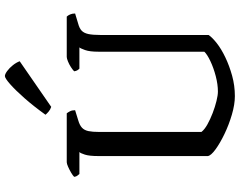

<svg xmlns="http://www.w3.org/2000/svg" viewBox="-120 -884 1003 804"><g transform="rotate(-90 382.0 -481.5)"><path d="M382 0Q347 0 304.5 -12.5Q262 -25 223.5 -43.5Q185 -62 159 -81Q133 -100 131 -113V-572Q131 -609 137 -628Q143 -647 148 -651H56Q53 -655 49 -659.5Q45 -664 44 -673Q50 -679 62 -686Q74 -693 86.5 -698.5Q99 -704 105 -704H310Q314 -699 318.5 -690.5Q323 -682 323 -669L281 -656Q260 -650 249.5 -640Q239 -630 235.5 -613Q232 -596 232 -569V-140Q242 -127 263.5 -115Q285 -103 311 -93Q337 -83 361.5 -77Q386 -71 401 -71Q431 -71 465.5 -80Q500 -89 528.5 -102.5Q557 -116 568 -128V-572Q568 -608 575 -627.5Q582 -647 586 -651H497Q493 -655 490 -660Q487 -665 486 -673Q492 -679 503.5 -686.5Q515 -694 527.5 -699Q540 -704 546 -704H715Q720 -699 724 -690Q728 -681 728 -669L685 -656Q666 -651 656 -641.5Q646 -632 642 -613.5Q638 -595 638 -562V-110Q628 -95 604 -76Q580 -57 544.5 -40Q509 -23 467.5 -11.5Q426 0 382 0ZM337 -769Q325 -773 316.5 -780.5Q308 -788 304 -793Q340 -843 373.5 -881Q407 -919 432 -941Q457 -963 466 -963Q474 -963 487 -953.5Q500 -944 511.5 -929.5Q523 -915 528 -901Z"/></g></svg>

Font: Texturina 12pt
Style: Regular
Weight: 400
Designer: Guillermo Torres Carreño
Foundry: Omnibus-Type
Version: Version 1.002